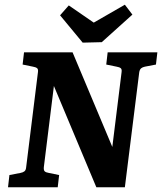

<svg xmlns="http://www.w3.org/2000/svg" viewBox="-20 -795 688 815"><path d="M14 0 20 -52 67 -61Q78 -63 84 -68Q90 -73 91 -85L141 -488Q143 -501 137.5 -505.5Q132 -510 120 -512L76 -521L82 -573H288L472 -135L452 -133L496 -488Q498 -501 492.5 -505.5Q487 -510 475 -512L431 -521L437 -573H648L642 -521L595 -512Q585 -510 579 -505Q573 -500 571 -488L510 0H389L192 -470L214 -472L166 -85Q165 -72 170 -67.5Q175 -63 187 -61L231 -52L225 0ZM542 -733 412 -616 331 -614 235 -730 272 -772 378 -699 510 -775Z"/></svg>

Font: Yrsa
Style: Bold Italic
Weight: 700
Italic angle: -7.10001°
Version: Version 2.004